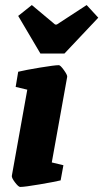

<svg xmlns="http://www.w3.org/2000/svg" viewBox="-20 -731 409 760"><path d="M27 -36 88 -376 42 -387 52 -447Q81 -454 138.5 -463.5Q196 -473 213 -473Q219 -473 233 -453.5Q247 -434 246 -427L185 -88L231 -77L220 -17Q195 -11 136 -1Q77 9 60 9Q53 9 39 -9.5Q25 -28 27 -36ZM52 -668 106 -711 198 -634H205L323 -711L369 -661L235 -519H140Z"/></svg>

Font: Grenze ExtraBold
Style: Italic
Weight: 800
Italic angle: -10°
Designer: Renata Polastri
Foundry: Omnibus-Type
Version: Version 1.002; ttfautohint (v1.8)